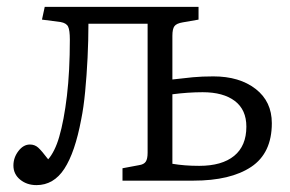

<svg xmlns="http://www.w3.org/2000/svg" viewBox="-20 -525 843 558"><path d="M86 13Q58 13 38.5 -3Q19 -19 19 -44Q19 -67 33.5 -86Q48 -105 67 -105Q81 -105 91 -96Q101 -87 120 -62Q129 -72 137.5 -89Q146 -106 152 -127Q166 -175 174.5 -246.5Q183 -318 183 -410Q183 -437 178 -447.5Q173 -458 156 -461L102 -468L110 -505H557V-468L511 -460Q493 -457 487 -449Q481 -441 481 -421V-294Q514 -298 540.5 -300.5Q567 -303 600 -303Q676 -303 723 -266.5Q770 -230 770 -167Q770 -80 710 -40Q650 0 542 0H336V-36L384 -45Q398 -47 403.5 -55Q409 -63 409 -81V-456H237Q237 -408 234.5 -357Q232 -306 227.5 -259Q223 -212 216 -178Q198 -82 167 -34.5Q136 13 86 13ZM559 -43Q625 -43 660.5 -72Q696 -101 696 -157Q696 -206 662.5 -231.5Q629 -257 569 -257Q527 -257 481 -251V-49Q499 -46 518 -44.5Q537 -43 559 -43Z"/></svg>

Font: Literata 12pt Light
Style: Regular
Weight: 300
Designer: Latin by Veronika Burian and Jose Scaglione. Greek by Irene Vlachou. Cyrillic by Vera Evstafieva.
Foundry: TypeTogether
Version: Version 3.002